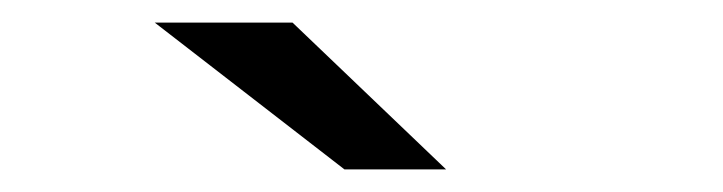

<svg xmlns="http://www.w3.org/2000/svg" viewBox="-20 -757 640 170"><path d="M285 -607H375L239 -737H117Z"/></svg>

Font: AWKNG-Font Medium
Style: Regular
Weight: 500
Designer: Awakening Church
Foundry: Awakening Church
Version: Version 1.700;PS 001.700;hotconv 1.0.88;makeotf.lib2.5.64775